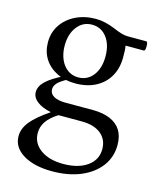

<svg xmlns="http://www.w3.org/2000/svg" viewBox="-107 -499 685 845"><g transform="rotate(15 235.5 -76.0)"><path d="M211 273Q129 273 79 242.5Q29 212 29 161Q29 127 54.5 95Q80 63 139 23Q99 15 75.5 -3Q52 -21 52 -46Q52 -72 76.5 -95.5Q101 -119 152 -144L174 -135Q144 -119 131 -105.5Q118 -92 118 -76Q118 -56 137 -45Q156 -34 191 -34H315Q362 -34 394.5 -20Q427 -6 443.5 20.5Q460 47 460 87Q460 142 428.5 184Q397 226 341 249.5Q285 273 211 273ZM250 229Q318 229 359 200Q400 171 400 122Q400 78 368.5 52.5Q337 27 281 27H175Q140 49 123.5 73Q107 97 107 126Q107 172 146 200.5Q185 229 250 229ZM210 -127Q162 -127 125 -145.5Q88 -164 67.5 -196.5Q47 -229 47 -272Q47 -316 70 -350.5Q93 -385 133.5 -405Q174 -425 225 -425Q246 -425 268 -420Q290 -415 312 -406Q332 -397 349 -392Q366 -387 379 -387H464Q469 -387 470.5 -376.5Q472 -366 470.5 -355.5Q469 -345 464 -345H381Q383 -333 383.5 -322Q384 -311 384 -292Q384 -242 362.5 -205Q341 -168 302 -147.5Q263 -127 210 -127ZM215 -156Q257 -156 282.5 -189Q308 -222 308 -276Q308 -330 282.5 -363Q257 -396 215 -396Q174 -396 148 -362.5Q122 -329 122 -276Q122 -241 134 -213.5Q146 -186 167 -171Q188 -156 215 -156Z"/></g></svg>

Font: Junicode VF
Style: Regular
Weight: 400
Designer: Peter S. Baker
Version: Version 2.213